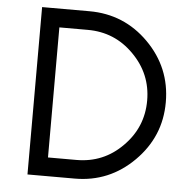

<svg xmlns="http://www.w3.org/2000/svg" viewBox="-51 -750 788 800"><g transform="rotate(5 343.0 -350.0)"><path d="M291 -622Q404 -622 483 -542Q563 -462 563 -350Q563 -238 483 -158Q404 -78 291 -78H172V-622ZM291 -700H93V0H291Q435 0 538 -103Q589 -154 615 -215.5Q641 -277 641 -350Q641 -495 538 -598Q436 -700 291 -700Z"/></g></svg>

Font: Unageo
Style: Regular
Weight: 400
Designer: Richard Sepsi
Foundry: Richard Sepsi
Version: Version 2.000